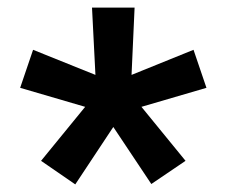

<svg xmlns="http://www.w3.org/2000/svg" viewBox="-20 -767 596 505"><path d="M278 -433 378 -283 468 -344 352 -486 523 -536 489 -636 326 -570 334 -747H222L231 -570L67 -636L33 -536L204 -486L88 -344L178 -282Z"/></svg>

Font: IBM Plex Thai SemiBold
Style: Regular
Weight: 600
Designer: Mike Abbink, Paul van der Laan, Pieter van Rosmalen, Ben Mitchell, Mark Frömberg
Foundry: Bold Monday
Version: Version 1.0